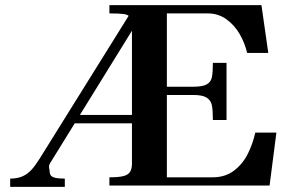

<svg xmlns="http://www.w3.org/2000/svg" viewBox="-20 -720 1146 745"><path d="M171.5 -63.5Q172.5 -59.5 172.5 -57.5Q172.5 -46.5 176.8 -40Q181 -33.5 193.8 -30.2Q206.5 -27 231.5 -27V5H19.5V-27Q48 -27 67.8 -36Q87.5 -45 102.2 -61.2Q117 -77.5 134.5 -105.5L485 -668H533.5L174.5 -87Q170.5 -80.5 170.2 -75Q170 -69.5 171.5 -63.5ZM555 -274V-241.5H248.5L258 -274ZM615 -383.5H729.5Q766 -383.5 782 -392.5Q798 -401.5 802 -419.5Q806 -437.5 806 -476H859V-254.5H806Q806 -293.5 802 -312.2Q798 -331 781.8 -341.2Q765.5 -351.5 729.5 -351.5H615ZM970.5 -205.5H1052.5L1026 0H404.5V-32Q439.5 -32 458 -36.5Q476.5 -41 484.2 -52.5Q492 -64 492 -85.5V-622.5Q492 -644 484.8 -653.5Q477.5 -663 460.5 -665.5Q443.5 -668 404.5 -668V-700H994.5L1021 -514.5H939Q930 -553 910 -587.8Q890 -622.5 858.5 -645.2Q827 -668 786 -668H627.5V-32H805.5Q854 -32 888 -58Q922 -84 941.5 -123Q961 -162 970.5 -205.5Z"/></svg>

Font: Didactic
Style: Regular
Weight: 400
Designer: Tyler Finck
Foundry: Etcetera Type Co
Version: Version 3.007;FEAKit 1.0